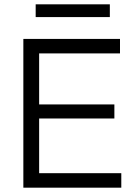

<svg xmlns="http://www.w3.org/2000/svg" viewBox="-20 -868 629 888"><path d="M88 0V-688H535V-621H161V-385H509V-320H161V-67H541V0ZM145 -848H488V-789H145Z"/></svg>

Font: Outfit Light
Style: Regular
Weight: 300
Designer: Rodrigo Fuenzalida
Foundry: fragTYPE
Version: Version 1.100; ttfautohint (v1.8.4.7-5d5b)